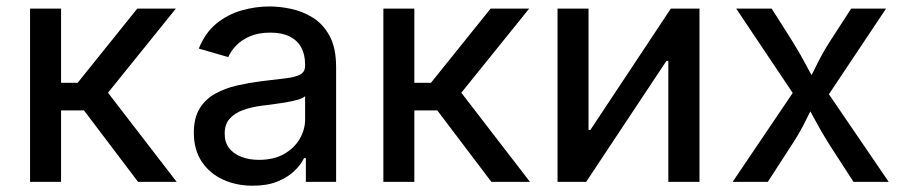

<svg xmlns="http://www.w3.org/2000/svg" viewBox="-20 -573 2851 605"><path d="M74.7 0V-545.9H172.4V-312H224.6L412.6 -545.9H534.2L320.3 -280.8L536.6 0H415L244.6 -225.1H172.4V0Z M776.4 12.2Q724.6 12.2 682.6 -7.1Q640.6 -26.4 615.7 -63.7Q590.8 -101.1 590.8 -154.8Q590.8 -201.7 609.1 -231.2Q627.4 -260.7 658.2 -277.8Q689 -294.9 726.3 -303.5Q763.7 -312 802.2 -316.9Q851.1 -322.8 881.3 -326.4Q911.6 -330.1 926.5 -338.4Q941.4 -346.7 941.4 -366.2V-369.1Q941.4 -401.4 929 -423.8Q916.5 -446.3 892.3 -458.3Q868.2 -470.2 831.5 -470.2Q794.4 -470.2 767.8 -458.7Q741.2 -447.3 724.4 -429.7Q707.5 -412.1 699.2 -393.1L606.4 -419.9Q626.5 -469.7 661.6 -498.5Q696.8 -527.3 740.7 -540Q784.7 -552.7 829.6 -552.7Q859.9 -552.7 895.8 -545.4Q931.6 -538.1 964.4 -518.3Q997.1 -498.5 1018.1 -460.7Q1039.1 -422.9 1039.1 -361.3V0H943.8V-74.7H938Q928.2 -54.2 907.5 -34.2Q886.7 -14.2 854.2 -1Q821.8 12.2 776.4 12.2ZM795.9 -69.3Q842.3 -69.3 874.8 -87.6Q907.2 -106 924.3 -135.3Q941.4 -164.6 941.4 -196.8V-270Q935.5 -263.7 918.5 -258.8Q901.4 -253.9 879.4 -250.2Q857.4 -246.6 836.7 -243.9Q815.9 -241.2 803.2 -239.7Q772.5 -235.8 746.1 -226.3Q719.7 -216.8 703.9 -199.2Q688 -181.6 688 -151.9Q688 -124.5 701.9 -106.4Q715.8 -88.4 740.2 -78.9Q764.6 -69.3 795.9 -69.3Z M1188 0V-545.9H1285.6V-312H1337.9L1525.9 -545.9H1647.5L1433.6 -280.8L1649.9 0H1528.3L1357.9 -225.1H1285.6V0Z M2184.1 0H2085.9V-381.3H2080.1L1827.1 0H1736.8V-545.9H1834.5V-163.6H1840.3L2093.8 -545.9H2184.1Z M2288.6 0 2503.4 -317.9 2502.9 -242.7 2299.8 -545.9H2411.6L2476.6 -443.4Q2502.4 -401.9 2521.5 -365.2Q2540.5 -328.6 2561 -294.9H2513.7Q2534.2 -328.6 2551.8 -365.2Q2569.3 -401.9 2595.7 -443.4L2662.1 -545.9H2772L2567.4 -239.3V-312L2780.3 0H2669.4L2592.3 -119.1Q2566.9 -159.7 2548.1 -195.3Q2529.3 -231 2509.3 -263.7H2557.1Q2537.1 -231 2520 -195.3Q2502.9 -159.7 2476.6 -119.1L2399.4 0Z"/></svg>

Font: Inter Cardless
Style: Regular
Weight: 400
Designer: Rasmus Andersson
Foundry: rsms
Version: Version 4.001;git-9221beed3